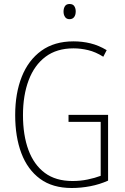

<svg xmlns="http://www.w3.org/2000/svg" viewBox="-20 -931 624 961"><path d="M323 -356H521V-27Q479 -8 432 1Q385 10 339 10Q243 10 180.5 -36Q118 -82 87 -164Q56 -246 56 -355Q56 -464 89 -547Q122 -630 187 -677Q252 -724 348 -724Q392 -724 433 -714Q474 -704 514 -680L497 -647Q459 -671 421.5 -680Q384 -689 348 -689Q264 -689 208 -647Q152 -605 123.5 -529.5Q95 -454 95 -355Q95 -254 122.5 -180Q150 -106 204.5 -65.5Q259 -25 343 -25Q382 -25 418.5 -32.5Q455 -40 484 -51V-321H323ZM328 -911Q345 -911 352 -900Q359 -889 359 -874Q359 -856 351 -845.5Q343 -835 328 -835Q313 -835 305.5 -846Q298 -857 298 -873Q298 -889 305 -900Q312 -911 328 -911Z"/></svg>

Font: Noto Sans Lao Condensed ExtraLight
Style: Regular
Weight: 200
Width: 3
Designer: Monotype Design Team
Foundry: Monotype Imaging Inc.
Version: Version 2.003; ttfautohint (v1.8.4.7-5d5b)